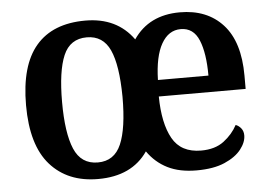

<svg xmlns="http://www.w3.org/2000/svg" viewBox="-44 -606 950 674"><g transform="rotate(-5 430.5 -269.0)"><path d="M276 10Q169 10 107.5 -59.5Q46 -129 46 -270Q46 -410 105 -479Q164 -548 279 -548Q390 -548 448 -467Q503 -548 612 -548Q708 -548 763.5 -487Q819 -426 819 -307V-260H513Q514 -165 544 -111.5Q574 -58 645 -58Q694 -58 725 -81.5Q756 -105 773 -137Q784 -133 792 -123Q800 -113 800 -98Q800 -74 780.5 -49Q761 -24 722 -7Q683 10 623 10Q563 10 521 -11Q479 -32 451 -72Q395 10 276 10ZM280 -48Q338 -48 362 -103.5Q386 -159 386 -270Q385 -382 360.5 -435.5Q336 -489 279 -489Q220 -489 196.5 -434Q173 -379 173 -270Q173 -161 197 -104.5Q221 -48 280 -48ZM693 -318Q693 -397 674 -443Q655 -489 610 -489Q567 -489 542 -445Q517 -401 515 -318Z"/></g></svg>

Font: Noto Serif Myanmar SemiCondensed SemiBold
Style: Regular
Weight: 600
Width: 4
Designer: Ben Mitchell and the Monotype Design Team
Foundry: Monotype Imaging Inc.
Version: Version 2.106; ttfautohint (v1.8.4.7-5d5b)